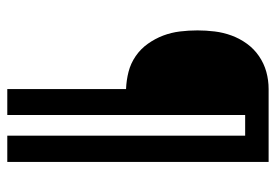

<svg xmlns="http://www.w3.org/2000/svg" viewBox="-138 -638 775 540"><g transform="rotate(90 250.0 -367.5)"><path d="M230 0V-334Q205 -335 181.5 -341Q158 -347 137.5 -361Q117 -375 102.5 -395.5Q88 -416 79.5 -438.5Q71 -461 68 -485.5Q65 -510 65 -535Q65 -559 68 -583.5Q71 -608 79.5 -631Q88 -654 102.5 -674Q117 -694 137.5 -708Q158 -722 181.5 -728.5Q205 -735 230 -735H435V0H361V-669H303V0Z"/></g></svg>

Font: Iosevka Curly Slab
Style: Regular
Weight: 400
Monospace: yes
Designer: Belleve Invis
Foundry: Belleve Invis
Version: Version 22.1.2; ttfautohint (v1.8.4)